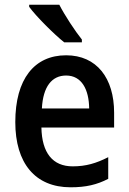

<svg xmlns="http://www.w3.org/2000/svg" viewBox="-20 -786 547 816"><path d="M232 -766H104V-757C132 -718 210 -640 253 -606H328V-618C299 -654 255 -721 232 -766ZM261 -551C126 -551 45 -450 45 -267C45 -93 129 10 280 10C345 10 392 -1 440 -26V-118C389 -92 345 -79 289 -79C204 -79 158 -136 156 -244H465V-307C465 -454 391 -551 261 -551ZM261 -465C327 -465 358 -406 359 -325H158C163 -419 201 -465 261 -465Z"/></svg>

Font: Noto Sans UI SemiCondensed Medium
Style: Regular
Weight: 500
Width: 4
Designer: Monotype Design Team
Foundry: Monotype Imaging Inc.
Version: Version 1.901